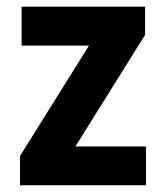

<svg xmlns="http://www.w3.org/2000/svg" viewBox="-20 -548 493 568"><path d="M203.1 -114.7H412.1V0H39.1V-86.4L243.2 -413.1H43.9V-528.3H409.2V-444.8Z"/></svg>

Font: TypoPRO Roboto
Style: Bold
Weight: 700
Designer: Google
Version: Version 2.136; 2016